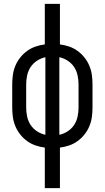

<svg xmlns="http://www.w3.org/2000/svg" viewBox="-20 -755 540 990"><path d="M211 215V6Q187 3 163.5 -5Q140 -13 120 -27.5Q100 -42 84.5 -61.5Q69 -81 59.5 -103.5Q50 -126 46.5 -150.5Q43 -175 43 -200V-320Q43 -345 46.5 -369.5Q50 -394 59.5 -416.5Q69 -439 84.5 -458.5Q100 -478 120 -492.5Q140 -507 163.5 -515Q187 -523 211 -526V-735H289V-526Q313 -523 336.5 -515Q360 -507 380 -492.5Q400 -478 415.5 -458.5Q431 -439 440.5 -416.5Q450 -394 453.5 -369.5Q457 -345 457 -320V-200Q457 -175 453.5 -150.5Q450 -126 440.5 -103.5Q431 -81 415.5 -61.5Q400 -42 380 -27.5Q360 -13 336.5 -5Q313 3 289 6V215ZM214 -60V-460Q191 -455 171 -442Q151 -429 138 -409.5Q125 -390 120 -366.5Q115 -343 115 -320V-200Q115 -177 120 -153.5Q125 -130 138 -110.5Q151 -91 171 -78Q191 -65 214 -60ZM286 -60Q309 -65 329 -78Q349 -91 362 -110.5Q375 -130 380 -153.5Q385 -177 385 -200V-320Q385 -343 380 -366.5Q375 -390 362 -409.5Q349 -429 329 -442Q309 -455 286 -460Z"/></svg>

Font: Moesevka
Style: Regular
Weight: 400
Monospace: yes
Designer: Belleve Invis
Foundry: Belleve Invis
Version: Version 32.5.0; ttfautohint (v1.8.4)